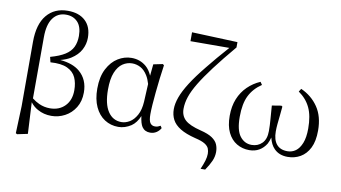

<svg xmlns="http://www.w3.org/2000/svg" viewBox="-94 -1037 2646 1489"><g transform="rotate(10 1229.0 -292.5)"><path d="M97 200 105 -14V-521Q105 -660 165.5 -732.5Q226 -805 331 -805Q419 -805 469 -758Q519 -711 519 -625Q519 -575 495 -530Q471 -485 419 -452Q385 -431 338 -419Q438 -410 493 -363Q562 -304 562 -202Q562 -133 531 -83Q500 -33 450 -6.5Q400 20 344 20Q284 20 236 -7Q202 -25 177 -58L190 189L108 206ZM181 -89Q209 -67 238 -54Q278 -36 323 -36Q396 -36 441 -82Q486 -128 486 -206Q486 -264 466.5 -306.5Q447 -349 399 -371.5Q351 -394 266 -388L256 -429Q328 -449 370 -475.5Q412 -502 430 -539.5Q448 -577 448 -627Q448 -700 413.5 -736.5Q379 -773 322 -773Q257 -773 219.5 -722Q182 -671 182 -571Z M870 14Q810 14 762 -17Q714 -48 686.5 -107.5Q659 -167 659 -251Q659 -344 691.5 -406.5Q724 -469 774.5 -500Q825 -531 881 -531Q948 -531 997 -489Q1026 -464 1045 -420L1054 -511L1127 -526L1137 -518Q1129 -467 1122.5 -410.5Q1116 -354 1110.5 -300Q1105 -246 1102 -201Q1099 -156 1099 -127Q1099 -77 1112 -58Q1125 -39 1150 -39Q1163 -39 1173 -42.5Q1183 -46 1193 -52L1204 -35Q1192 -13 1170.5 1Q1149 15 1121 15Q1079 15 1057 -17Q1040 -43 1033 -100Q1010 -45 971 -18Q922 14 870 14ZM1041 -354Q1030 -392 1014 -418Q990 -457 958.5 -473.5Q927 -490 893 -490Q853 -490 818.5 -467Q784 -444 763 -393Q742 -342 742 -258Q742 -145 781 -86Q820 -27 888 -27Q920 -27 952 -46Q984 -65 1007 -106.5Q1030 -148 1034 -213Z M1556 223Q1573 184 1582 154Q1591 124 1591 99Q1591 77 1583.5 58Q1576 39 1551 23.5Q1526 8 1474 -4Q1398 -23 1353.5 -50.5Q1309 -78 1290 -114.5Q1271 -151 1271 -197Q1271 -240 1289.5 -291.5Q1308 -343 1349.5 -408.5Q1391 -474 1461 -560Q1524 -639 1613 -739L1307 -738V-808L1667 -794V-752Q1576 -644 1514.5 -562.5Q1453 -481 1415.5 -419Q1378 -357 1361.5 -307.5Q1345 -258 1345 -212Q1345 -158 1380.5 -125Q1416 -92 1505 -70Q1566 -55 1597.5 -33.5Q1629 -12 1640.5 15Q1652 42 1652 74Q1652 110 1637 144.5Q1622 179 1592 223Z M1902 15Q1847 15 1802.5 -11.5Q1758 -38 1732.5 -90.5Q1707 -143 1707 -221Q1707 -297 1731 -355.5Q1755 -414 1798 -456Q1841 -498 1897 -522L1912 -500Q1848 -457 1816.5 -394Q1785 -331 1785 -227Q1785 -121 1821 -74.5Q1857 -28 1913 -28Q1962 -28 1994.5 -60.5Q2027 -93 2027 -157Q2027 -204 2023 -249Q2019 -294 2015 -356L2088 -368L2097 -362Q2094 -325 2090 -289.5Q2086 -254 2083 -222.5Q2080 -191 2080 -164Q2080 -98 2109 -63Q2138 -28 2195 -28Q2231 -28 2259.5 -48.5Q2288 -69 2306 -113.5Q2324 -158 2324 -229Q2324 -329 2294 -392.5Q2264 -456 2202 -499L2217 -523Q2302 -485 2352 -411.5Q2402 -338 2402 -227Q2402 -143 2375.5 -90Q2349 -37 2304 -11Q2259 15 2204 15Q2137 15 2097 -26Q2067 -56 2054 -111Q2047 -83 2035 -60Q2013 -24 1979.5 -4.5Q1946 15 1902 15Z"/></g></svg>

Font: Early Summer Mincho
Style: Regular
Weight: 400
Designer: GuiWonder
Version: Version 1.002